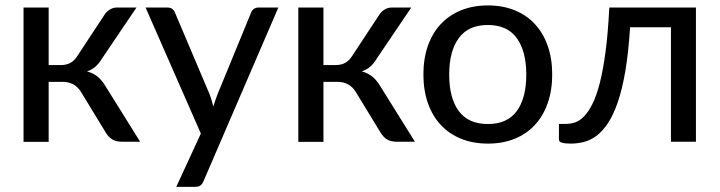

<svg xmlns="http://www.w3.org/2000/svg" viewBox="-20 -536 2721 726"><path d="M376 -481.5Q383.5 -493 395.8 -500.2Q408 -507.5 421.5 -507.5H496L366 -315Q354.5 -296 341.2 -284.2Q328 -272.5 309 -266Q333 -259.5 349.5 -245.8Q366 -232 379 -210L510 0H444.5Q419 0 405 -8.5Q391 -17 381 -33L286.5 -188Q275 -207 257.5 -216.8Q240 -226.5 217.5 -226.5H164V0.5H69V-507.5H164V-290H210.5Q231.5 -290 246.5 -298.5Q261.5 -307 272 -323.5Z M750 148Q745.5 159 738.5 164.8Q731.5 170.5 717 170.5H646.5L739.5 -31L530.5 -507.5H613Q625 -507.5 632 -501.8Q639 -496 641.5 -488.5L773 -178.5Q781.5 -155.5 786.5 -133Q790 -144.5 794 -156.2Q798 -168 802.5 -179.5L929.5 -488.5Q932.5 -497 940 -502.2Q947.5 -507.5 957 -507.5H1032.5Z M1415 -481.5Q1422.5 -493 1434.8 -500.2Q1447 -507.5 1460.5 -507.5H1535L1405 -315Q1393.5 -296 1380.2 -284.2Q1367 -272.5 1348 -266Q1372 -259.5 1388.5 -245.8Q1405 -232 1418 -210L1549 0H1483.5Q1458 0 1444 -8.5Q1430 -17 1420 -33L1325.5 -188Q1314 -207 1296.5 -216.8Q1279 -226.5 1256.5 -226.5H1203V0.5H1108V-507.5H1203V-290H1249.5Q1270.5 -290 1285.5 -298.5Q1300.5 -307 1311 -323.5Z M1825 -515.5Q1881 -515.5 1926 -497.2Q1971 -479 2002.5 -445Q2034 -411 2051 -362.8Q2068 -314.5 2068 -254.5Q2068 -194.5 2051 -146Q2034 -97.5 2002.5 -63.5Q1971 -29.5 1926 -11.2Q1881 7 1825 7Q1769 7 1723.8 -11.2Q1678.5 -29.5 1646.8 -63.5Q1615 -97.5 1598 -146Q1581 -194.5 1581 -254.5Q1581 -314.5 1598 -362.8Q1615 -411 1646.8 -445Q1678.5 -479 1723.8 -497.2Q1769 -515.5 1825 -515.5ZM1825 -67Q1898 -67 1934 -116Q1970 -165 1970 -254Q1970 -342.5 1934 -392Q1898 -441.5 1825 -441.5Q1751 -441.5 1714.8 -392Q1678.5 -342.5 1678.5 -254Q1678.5 -165 1714.8 -116Q1751 -67 1825 -67Z M2611.5 -507.5V0H2517V-433H2362.5Q2356.5 -337 2344.5 -267Q2332.5 -197 2315.5 -148.2Q2298.5 -99.5 2278 -69Q2257.5 -38.5 2234.5 -21.8Q2211.5 -5 2187 1Q2162.5 7 2138 7Q2093.5 7 2093.5 -7.5V-67.5H2120Q2137 -67.5 2154.5 -73.2Q2172 -79 2188.5 -96Q2205 -113 2220.2 -143.2Q2235.5 -173.5 2248 -222.2Q2260.5 -271 2269.8 -341Q2279 -411 2284 -507.5Z"/></svg>

Font: Lato Medium
Style: Regular
Weight: 500
Designer: Lukasz Dziedzic
Foundry: tyPoland Lukasz Dziedzic
Version: Version 2.006; 2014-01-15